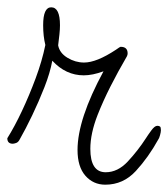

<svg xmlns="http://www.w3.org/2000/svg" viewBox="-20 -495 460 525"><path d="M268 10Q235 10 213.5 -14.5Q192 -39 192 -85Q192 -169 263 -300Q233 -289 209 -289Q160 -289 123 -329Q117 -296 101.5 -256.5Q86 -217 68 -179.5Q50 -142 34 -114Q30 -106 24 -104Q18 -102 15 -102Q0 -102 0 -117Q20 -149 40 -191.5Q60 -234 77.5 -281Q95 -328 104 -372Q98 -396 98 -426Q98 -475 120 -475Q144 -475 144 -426Q144 -415 142.5 -401Q141 -387 139 -371Q143 -350 164.5 -337Q186 -324 210 -324Q244 -324 297 -359Q308 -367 310 -367Q329 -367 329 -349Q329 -347 328.5 -345Q328 -343 327 -341Q302 -298 282 -258.5Q262 -219 247 -181Q227 -130 227 -88Q227 -24 269 -24Q302 -24 329.5 -53.5Q357 -83 379 -117Q384 -125 393.5 -138Q403 -151 410 -151Q415 -151 417.5 -149Q420 -147 420 -139Q420 -134 417.5 -125Q415 -116 413 -114Q386 -65 351.5 -27.5Q317 10 268 10Z"/></svg>

Font: Send Flowers
Style: Regular
Weight: 400
Designer: Robert E. Leuschke
Foundry: Robert E. Leuschke
Version: Version 1.010; ttfautohint (v1.8.4.7-5d5b)